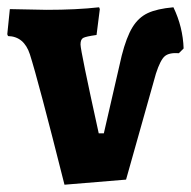

<svg xmlns="http://www.w3.org/2000/svg" viewBox="-26 -493 524 527"><path d="M56 -344Q40 -393 -4 -394L-6 -399L1 -468L102 -466Q184 -466 246 -473L248 -468L239 -397Q210 -393 202.5 -389Q195 -385 195 -371Q195 -354 245 -127H259L308 -340Q321 -391 337.5 -418Q354 -445 379.5 -457Q405 -469 450 -473Q476 -419 478 -360L465 -347Q438 -349 426 -338.5Q414 -328 402 -291L320 0L151 14Q79 -272 56 -344Z"/></svg>

Font: Alegreya ExtraBold
Style: Regular
Weight: 800
Designer: Juan Pablo del Peral
Foundry: Huerta Tipografica
Version: Version 2.007; ttfautohint (v1.6)